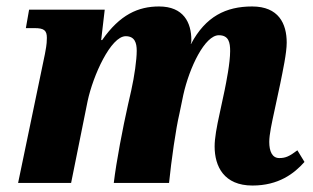

<svg xmlns="http://www.w3.org/2000/svg" viewBox="-20 -566 968 594"><path d="M761 8C842 8 890 -29 922 -65L900 -101C875 -82 863 -77 844 -77C822 -77 813 -98 813 -127C813 -150 821 -186 829 -223L847 -307C855 -347 867 -402 867 -434C867 -493 842 -546 760 -546C679 -546 616 -515 571 -430H570C572 -435 572 -439 572 -442C572 -496 548 -546 472 -546C408 -546 351 -521 296 -442H293L304 -536H70L60 -479H87C116 -479 125 -472 125 -449C125 -426 121 -412 119 -399L36 0H200L251 -253C268 -333 323 -454 369 -454C397 -454 403 -433 403 -409C403 -381 396 -331 386 -286L376 -242C360 -171 340 -67 332 0H503C510 -69 524 -168 535 -214L547 -272C566 -358 614 -457 657 -457C688 -457 692 -434 692 -408C692 -371 680 -312 675 -287L660 -217C650 -172 644 -138 644 -113C644 -51 673 8 761 8Z"/></svg>

Font: Noto Serif SemiCondensed Extra
Style: Italic
Weight: 800
Width: 4
Italic angle: -12°
Designer: Monotype Design Team
Foundry: Monotype Imaging Inc.
Version: Version 1.901